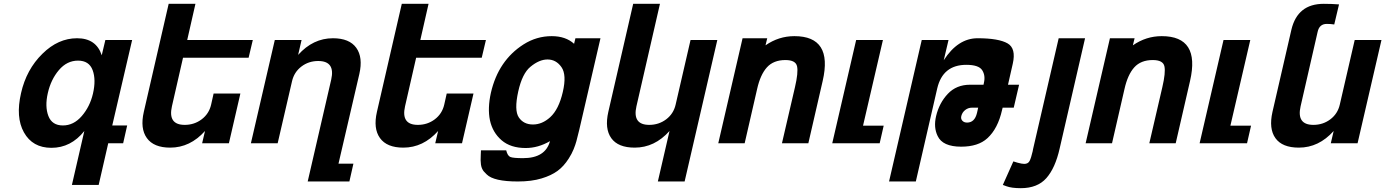

<svg xmlns="http://www.w3.org/2000/svg" viewBox="-20 -749 7244 1004"><path d="M466 -259Q483 -332 464.5 -382Q446 -432 388 -432Q330 -432 288 -382.5Q246 -333 230 -262Q214 -192 233 -142.5Q252 -93 309 -93Q365 -93 407.5 -142Q450 -191 466 -259ZM249 24Q150 24 105 -57Q61 -136 90 -262Q118 -386 202 -468Q284 -549 383 -549Q483 -549 512 -460L531 -540H671L567 -93H645L624 0H546L496 218H356L421 -64Q351 24 249 24Z M946 -96Q996 -96 1034.5 -125Q1073 -154 1084 -202L1097 -260H1237L1177 0H1037L1052 -64Q974 23 870 23Q784 23 748 -27Q712 -77 732 -164L862 -729H1002L959 -540H1302L1280 -447H937L879 -193Q857 -96 946 -96Z M1644 -430Q1594 -430 1556 -401Q1518 -372 1507 -324L1432 0H1292L1417 -540H1557L1539 -462Q1617 -549 1721 -549Q1807 -549 1843 -499Q1879 -449 1859 -362L1750 107H1828L1807 200H1589L1712 -333Q1734 -430 1644 -430Z M2165 -96Q2215 -96 2253.5 -125Q2292 -154 2303 -202L2316 -260H2456L2396 0H2256L2271 -64Q2193 23 2089 23Q2003 23 1967 -27Q1931 -77 1951 -164L2081 -729H2221L2178 -540H2521L2499 -447H2156L2098 -193Q2076 -96 2165 -96Z M2627 37Q2634 66 2649 72Q2664 78 2715 78Q2832 78 2856 -11Q2794 25 2729 25Q2650 25 2603 -15.5Q2556 -56 2542 -120Q2529 -183 2547 -264Q2586 -433 2718 -517Q2786 -560 2865 -560Q2938 -560 2982 -520L2989 -549H3120L3009 -70Q2999 -29 2994 -10.5Q2989 8 2979.5 31.5Q2970 55 2954 80Q2928 121 2895 145Q2862 169 2812 184Q2760 200 2688 200Q2562 200 2525 163Q2514 152 2510 147.5Q2506 143 2501.5 134Q2497 125 2495 112Q2492 92 2494 60Q2495 48 2495 37ZM2843 -438Q2800 -438 2754 -400Q2711 -365 2690 -271Q2668 -172 2693 -135Q2718 -98 2767 -98Q2815 -98 2857 -136Q2902 -177 2923 -268Q2944 -358 2916 -398Q2888 -438 2843 -438Z M3375 -96Q3425 -96 3463.5 -125Q3502 -154 3513 -202L3591 -540H3731L3560 200H3420L3481 -64Q3403 23 3299 23Q3212 23 3176.5 -26.5Q3141 -76 3161 -164L3291 -729H3431L3308 -193Q3286 -96 3375 -96Z M4087 -435Q4025 -435 3990.5 -397Q3956 -359 3939 -283L3874 0H3736L3863 -549H3992L3983 -512Q4052 -560 4134 -560Q4336 -560 4282 -326L4207 0H4069L4137 -293Q4155 -370 4148 -402Q4141 -435 4087 -435Z M4597 -540 4493 -92H4601L4580 0H4332L4457 -540Z M4915 -434Q4989 -549 5092 -549Q5202 -549 5249 -522Q5294 -496 5276 -416L5251 -306H5309L5281 -186H5223L5220 -174Q5198 -76 5143 -26Q5095 18 5006 18Q4909 18 4883 -38Q4861 -83 4875 -142Q4891 -210 4936 -258Q4981 -306 5053 -306H5123L5125 -316Q5134 -354 5116 -382Q5098 -410 5033 -410Q4910 -410 4881 -287L4769 200H4629L4800 -540H4940ZM5007 -143Q5003 -128 5012 -118Q5021 -108 5037 -108Q5077 -108 5089 -159L5095 -186H5063Q5043 -186 5027.5 -174Q5012 -162 5007 -143Z M5336 108Q5356 108 5364 92.5Q5372 77 5380 42Q5381 35 5382 31L5516 -549H5654L5521 28Q5498 130 5451.5 182.5Q5405 235 5318 235Q5270 235 5243 225L5224 218L5279 95L5302 102Q5324 108 5336 108Z M6008 -435Q5946 -435 5911.5 -397Q5877 -359 5860 -283L5795 0H5657L5784 -549H5913L5904 -512Q5973 -560 6055 -560Q6257 -560 6203 -326L6128 0H5990L6058 -293Q6076 -370 6069 -402Q6062 -435 6008 -435Z M6518 -540 6414 -92H6522L6501 0H6253L6378 -540Z M6848 -96Q6898 -96 6936.5 -125Q6975 -154 6986 -202L7064 -540H7204L7079 0H6939L6954 -64Q6876 23 6772 23Q6685 23 6649.5 -26.5Q6614 -76 6634 -164L6733 -594Q6765 -729 6902 -729Q6943 -729 6982 -726L6957 -621Q6939 -624 6918 -624Q6879 -624 6870 -582L6781 -193Q6759 -96 6848 -96Z"/></svg>

Font: Miedinger
Style: Bold-Italic
Weight: 700
Italic angle: -13°
Version: Version 001.000